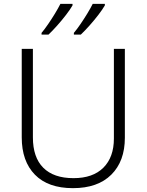

<svg xmlns="http://www.w3.org/2000/svg" viewBox="-20 -968 762 998"><path d="M629 -252Q629 -130 558.5 -60Q488 10 359 10Q230 10 161.5 -60Q93 -130 93 -254V-714H151V-254Q151 -150 205 -96Q259 -42 362 -42Q463 -42 517.5 -96.5Q572 -151 572 -248V-714H629ZM525 -940Q513 -919 491.5 -891Q470 -863 445.5 -835.5Q421 -808 400 -788H364V-797Q380 -816 398.5 -843Q417 -870 434 -898Q451 -926 462 -948H525ZM357 -940Q345 -919 323.5 -891Q302 -863 277.5 -835.5Q253 -808 232 -788H196V-797Q212 -816 230.5 -843Q249 -870 266 -898Q283 -926 294 -948H357Z"/></svg>

Font: Noto Sans Lao Looped Light
Style: Regular
Weight: 300
Designer: Mark Frömberg, Ben Mitchell
Foundry: The Fontpad Ltd
Version: Version 1.002; ttfautohint (v1.8.4.7-5d5b)